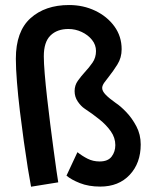

<svg xmlns="http://www.w3.org/2000/svg" viewBox="-20 -722 612 745"><path d="M100.5 2.5Q95.5 -23 88 -69.5Q80.5 -116 72.5 -173.5Q64.5 -231 57.2 -290.8Q50 -350.5 45.8 -403.8Q41.5 -457 41.5 -494Q41.5 -600 98.2 -651.2Q155 -702.5 248 -702.5Q303 -702.5 349.2 -680.5Q395.5 -658.5 423.8 -619.8Q452 -581 452 -531Q452 -498 435.5 -471.8Q419 -445.5 403 -425.5Q392 -412 384.2 -400.8Q376.5 -389.5 376.5 -380.5Q376.5 -368.5 390 -354.5Q403.5 -340.5 429 -322.5Q447.5 -310.5 470 -287Q492.5 -263.5 509.2 -231.8Q526 -200 526 -161.5Q526 -89 483.2 -43.5Q440.5 2 369 2Q324 2 290 -11.5Q256 -25 238 -40.5L280.5 -131.5Q298.5 -117 319.8 -106.2Q341 -95.5 366.5 -95.5Q399 -95.5 413.2 -114.5Q427.5 -133.5 427.5 -159Q427.5 -187.5 410 -212.5Q392.5 -237.5 365.2 -259.2Q338 -281 309 -300Q294 -310 281.8 -328Q269.5 -346 269.5 -368.5Q269.5 -391 282 -408.5Q294.5 -426 309.5 -442.5Q325.5 -459.5 339 -479Q352.5 -498.5 352.5 -524Q352.5 -548 337 -567.2Q321.5 -586.5 297 -598Q272.5 -609.5 245.5 -609.5Q201.5 -609.5 175.8 -584.2Q150 -559 150 -503.5Q150 -478 153.5 -435.8Q157 -393.5 162.8 -342.2Q168.5 -291 175.2 -238.5Q182 -186 188.2 -139.2Q194.5 -92.5 199.2 -59.2Q204 -26 206 -14.5Z"/></svg>

Font: Grandstander Medium
Style: Regular
Weight: 500
Designer: Tyler Finck
Foundry: Etcetera Type Co
Version: Version 1.200; ttfautohint (v1.8.3)